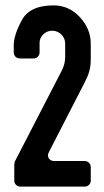

<svg xmlns="http://www.w3.org/2000/svg" viewBox="-20 -693 388 713"><path d="M317 -22V-73C317 -85 307 -95 295 -95H181C163 -95 153 -111 161 -127L295 -388C308 -413 317 -438 317 -470V-531C317 -568 303 -601 276 -630C249 -659 216 -673 179 -673C120 -673 81 -655 61 -618C41 -581 31 -550 31 -524V-498C31 -486 41 -476 53 -476H105C117 -476 127 -486 127 -498V-535C127 -557 147 -579 174 -579C199 -579 222 -559 222 -531V-481C222 -464 218 -448 210 -432L35 -93C35 -92 33 -84 33 -83V-22C33 -10 43 0 55 0H295C307 0 317 -10 317 -22Z"/></svg>

Font: DIN Rundschrift
Style: Eng
Weight: 400
Width: 3
Version: Version 1.027